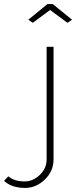

<svg xmlns="http://www.w3.org/2000/svg" viewBox="-149 -750 374 943"><path d="M-25 173Q-93 173 -129 138L-108 116Q-79 141 -28 141Q13 141 46.5 109Q80 77 80 33V-520H114V32Q114 91 71 132Q28 173 -25 173ZM12 -638 -10 -653 84 -730H110L205 -653L182 -638L97 -701Z"/></svg>

Font: Raleway
Style: ExtraLight
Weight: 200
Designer: Matt McInerney, Pablo Impallari, Rodrigo Fuenzalida
Foundry: Matt McInerney, Pablo Impallari, Rodrigo Fuenzalida
Version: Version 2.001